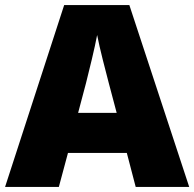

<svg xmlns="http://www.w3.org/2000/svg" viewBox="-20 -737 766 757"><path d="M515 0H726L490 -717H233L0 0H212L248 -134H480ZM409 -409 440 -292H288L319 -409C331 -456 354 -550 363 -599C372 -550 399 -447 409 -409Z"/></svg>

Font: Noto Sans Gurmukhi Black
Style: Regular
Weight: 900
Designer: Jelle Bosma - Monotype Design Team
Foundry: Monotype Imaging Inc.
Version: Version 2.004